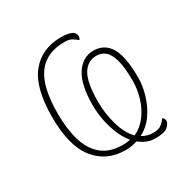

<svg xmlns="http://www.w3.org/2000/svg" viewBox="-135 -663 797 814"><g transform="rotate(-30 263.5 -256.0)"><path d="M399 30Q377 30 358.5 22Q340 14 323 1Q310 5 296 7.5Q282 10 267 10Q173 10 119 -58Q65 -126 65 -267Q65 -410 118.5 -476Q172 -542 266 -542Q296 -542 315 -534.5Q334 -527 334 -507Q334 -503 332.5 -499Q331 -495 329 -492Q316 -503 303.5 -510Q291 -517 268 -517Q180 -517 136.5 -457.5Q93 -398 93 -267Q93 -192 110 -135Q127 -78 165.5 -46.5Q204 -15 268 -15Q277 -15 286 -16Q295 -17 303 -19Q272 -57 255.5 -113Q239 -169 239 -224Q239 -325 271.5 -374.5Q304 -424 357 -424Q410 -424 437.5 -379Q465 -334 465 -230Q465 -191 452.5 -148Q440 -105 415 -68Q390 -31 350 -10Q374 5 405 5Q431 5 444.5 -6Q458 -17 467 -30Q477 -23 477 -11Q477 0 462 15Q447 30 399 30ZM329 -25Q364 -41 388.5 -73.5Q413 -106 425.5 -147Q438 -188 438 -230Q438 -297 427.5 -333.5Q417 -370 399 -384.5Q381 -399 357 -399Q314 -399 290 -359.5Q266 -320 266 -225Q266 -170 281.5 -114Q297 -58 329 -25Z"/></g></svg>

Font: Noto Serif Thin
Style: Regular
Weight: 100
Designer: Monotype Design Team
Foundry: Monotype Imaging Inc.
Version: Version 2.015